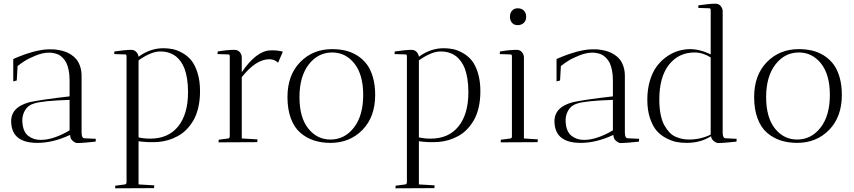

<svg xmlns="http://www.w3.org/2000/svg" viewBox="-20 -770 4625 1040"><path d="M359.9 -38.1H356.9Q266.6 3.9 182.1 3.9Q48.8 3.9 41 -101.1Q32.7 -188.5 141.1 -216.8Q210.4 -231.4 356.9 -248V-335.9Q356.9 -366.2 351.8 -390.6Q346.7 -415 339.1 -430.2Q331.5 -445.3 320.1 -456.5Q308.6 -467.8 299.1 -472.9Q289.6 -478 276.9 -481Q264.2 -483.9 257.8 -484.4Q251.5 -484.9 243.2 -484.9Q211.4 -484.4 173.3 -469Q135.3 -453.6 113 -439.2Q90.8 -424.8 75.2 -412.1L70.8 -334L51.8 -329.1V-450.2L62.5 -455.1Q73.2 -459.5 85.7 -464.6Q98.1 -469.7 117.9 -476.6Q137.7 -483.4 157 -488.8Q176.3 -494.1 199.2 -498.3Q222.2 -502.4 242.2 -502.9Q254.4 -503.4 265.9 -502.9Q277.3 -502.4 296.4 -499.3Q315.4 -496.1 331.3 -490.7Q347.2 -485.4 364.5 -474.4Q381.8 -463.4 394 -448.5Q406.2 -433.6 414.1 -410.2Q421.9 -386.7 421.9 -357.9V-51.8Q421.9 -21 438 -21L499 -18.1L498 -2.9Q488.8 -1.5 451.4 1.7Q414.1 4.9 397.9 4.9Q386.2 3.9 373 -7.8Q359.9 -19.5 359.9 -38.1ZM200.2 -12.2Q237.8 -12.2 279.5 -27.1Q321.3 -42 356.9 -64V-229Q207 -224.1 163.1 -209Q129.9 -199.2 114.3 -170.4Q98.6 -141.6 101.1 -109.9Q104 -57.6 132.1 -34.9Q160.2 -12.2 200.2 -12.2Z M665.5 -466.8Q664.1 -475.1 659.7 -475.1L598.6 -477.1L599.6 -491.2Q661.1 -500 690.4 -500Q708 -500 718.3 -488.5Q728.5 -477.1 730.5 -462.9Q793.9 -508.8 864.7 -508.8Q890.6 -508.8 915 -503.9Q939.5 -499 967.3 -483.6Q995.1 -468.3 1015.6 -443.8Q1036.1 -419.4 1049.8 -376Q1063.5 -332.5 1063.5 -275.9Q1063.5 -229 1054.4 -189.2Q1045.4 -149.4 1029.1 -120.6Q1012.7 -91.8 991.2 -69.6Q969.7 -47.4 943.8 -33.2Q918 -19 891.4 -11.2Q864.7 -3.4 836.4 -1Q779.8 2.4 730.5 -4.9V229L815.4 233.9Q815.4 234.4 814.9 241.5Q814.5 248.5 814.5 249L603.5 250Q603.5 247.6 604 242.9Q604.5 238.3 604.5 235.8L656.7 229Q665.5 228 665.5 214.8ZM847.7 -491.2Q798.3 -491.2 730.5 -442.9V-25.9Q759.8 -19 793.5 -19Q891.6 -19 945.1 -85.4Q998.5 -151.9 998.5 -271Q998.5 -311 993.2 -343.8Q987.8 -376.5 979.2 -398.7Q970.7 -420.9 958 -438Q945.3 -455.1 932.4 -465.1Q919.4 -475.1 903.8 -481.2Q888.2 -487.3 875 -489.3Q861.8 -491.2 847.7 -491.2Z M1289.6 -459V-378.9Q1368.7 -494.6 1444.3 -497.1Q1478.5 -499 1512.2 -490.2L1486.3 -430.2Q1467.3 -449.2 1437.5 -449.2Q1365.7 -448.2 1289.6 -352.1V-20L1374.5 -15.1Q1374.5 -14.6 1374 -7.6Q1373.5 -0.5 1373.5 0L1163.6 1Q1163.6 -8.3 1164.6 -13.2L1216.3 -20Q1224.6 -21 1224.6 -34.2V-467.8Q1222.7 -475.1 1218.3 -475.1L1158.2 -477.1L1159.2 -491.2Q1211.9 -500 1249.5 -500Q1269 -500 1279.3 -487.1Q1289.6 -474.1 1289.6 -459Z M1537.1 -244.1Q1537.1 -362.8 1605.7 -433.3Q1674.3 -503.9 1779.3 -503.9Q1818.4 -503.9 1852.1 -495.8Q1885.7 -487.8 1915.5 -469Q1945.3 -450.2 1966.6 -422.1Q1987.8 -394 2000 -351.6Q2012.2 -309.1 2012.2 -255.9Q2012.2 -137.2 1943.6 -66.7Q1875 3.9 1770 3.9Q1720.7 3.9 1679.9 -9.5Q1639.2 -22.9 1606.4 -51.3Q1573.7 -79.6 1555.4 -128.9Q1537.1 -178.2 1537.1 -244.1ZM1602.1 -244.1Q1602.1 -133.8 1649.7 -74Q1697.3 -14.2 1770 -14.2Q1846.7 -14.2 1897 -78.9Q1947.3 -143.6 1947.3 -255.9Q1947.3 -365.7 1899.7 -425.8Q1852.1 -485.8 1779.3 -485.8Q1702.6 -485.8 1652.3 -420.7Q1602.1 -355.5 1602.1 -244.1Z M2184.1 -466.8Q2182.6 -475.1 2178.2 -475.1L2117.2 -477.1L2118.2 -491.2Q2179.7 -500 2209 -500Q2226.6 -500 2236.8 -488.5Q2247.1 -477.1 2249 -462.9Q2312.5 -508.8 2383.3 -508.8Q2409.2 -508.8 2433.6 -503.9Q2458 -499 2485.8 -483.6Q2513.7 -468.3 2534.2 -443.8Q2554.7 -419.4 2568.4 -376Q2582 -332.5 2582 -275.9Q2582 -229 2573 -189.2Q2564 -149.4 2547.6 -120.6Q2531.2 -91.8 2509.8 -69.6Q2488.3 -47.4 2462.4 -33.2Q2436.5 -19 2409.9 -11.2Q2383.3 -3.4 2355 -1Q2298.3 2.4 2249 -4.9V229L2334 233.9Q2334 234.4 2333.5 241.5Q2333 248.5 2333 249L2122.1 250Q2122.1 247.6 2122.6 242.9Q2123 238.3 2123 235.8L2175.3 229Q2184.1 228 2184.1 214.8ZM2366.2 -491.2Q2316.9 -491.2 2249 -442.9V-25.9Q2278.3 -19 2312 -19Q2410.2 -19 2463.6 -85.4Q2517.1 -151.9 2517.1 -271Q2517.1 -311 2511.7 -343.8Q2506.3 -376.5 2497.8 -398.7Q2489.3 -420.9 2476.6 -438Q2463.9 -455.1 2450.9 -465.1Q2438 -475.1 2422.4 -481.2Q2406.7 -487.3 2393.6 -489.3Q2380.4 -491.2 2366.2 -491.2Z M2817.9 -459V-20L2893.1 -15.1Q2893.1 -14.6 2892.6 -7.6Q2892.1 -0.5 2892.1 0L2691.9 1Q2691.9 -8.3 2692.9 -13.2L2745.1 -20Q2751 -20 2752.9 -28.8V-467.8Q2751 -475.1 2747.1 -475.1L2687 -477.1L2688 -491.2Q2740.7 -500 2777.8 -500Q2797.4 -500 2807.6 -487.1Q2817.9 -474.1 2817.9 -459ZM2742.2 -679.2Q2742.2 -700.2 2753.9 -712.6Q2765.6 -725.1 2784.2 -725.1Q2805.2 -725.1 2817.6 -712.6Q2830.1 -700.2 2830.1 -679.2Q2830.1 -657.7 2816.9 -645.8Q2803.7 -633.8 2784.2 -633.8Q2764.2 -633.8 2753.2 -646.7Q2742.2 -659.7 2742.2 -679.2Z M3302.7 -38.1H3299.8Q3209.5 3.9 3125 3.9Q2991.7 3.9 2983.9 -101.1Q2975.6 -188.5 3084 -216.8Q3153.3 -231.4 3299.8 -248V-335.9Q3299.8 -366.2 3294.7 -390.6Q3289.6 -415 3282 -430.2Q3274.4 -445.3 3262.9 -456.5Q3251.5 -467.8 3241.9 -472.9Q3232.4 -478 3219.7 -481Q3207 -483.9 3200.7 -484.4Q3194.3 -484.9 3186 -484.9Q3154.3 -484.4 3116.2 -469Q3078.1 -453.6 3055.9 -439.2Q3033.7 -424.8 3018.1 -412.1L3013.7 -334L2994.6 -329.1V-450.2L3005.4 -455.1Q3016.1 -459.5 3028.6 -464.6Q3041 -469.7 3060.8 -476.6Q3080.6 -483.4 3099.9 -488.8Q3119.1 -494.1 3142.1 -498.3Q3165 -502.4 3185.1 -502.9Q3197.3 -503.4 3208.7 -502.9Q3220.2 -502.4 3239.3 -499.3Q3258.3 -496.1 3274.2 -490.7Q3290 -485.4 3307.4 -474.4Q3324.7 -463.4 3336.9 -448.5Q3349.1 -433.6 3356.9 -410.2Q3364.7 -386.7 3364.7 -357.9V-51.8Q3364.7 -21 3380.9 -21L3441.9 -18.1L3440.9 -2.9Q3431.6 -1.5 3394.3 1.7Q3356.9 4.9 3340.8 4.9Q3329.1 3.9 3315.9 -7.8Q3302.7 -19.5 3302.7 -38.1ZM3143.1 -12.2Q3180.7 -12.2 3222.4 -27.1Q3264.2 -42 3299.8 -64V-229Q3149.9 -224.1 3106 -209Q3072.8 -199.2 3057.1 -170.4Q3041.5 -141.6 3043.9 -109.9Q3046.9 -57.6 3075 -34.9Q3103 -12.2 3143.1 -12.2Z M3894.5 -709V-51.8Q3894.5 -21 3910.6 -21L3970.2 -18.1L3969.2 -2.9Q3961.9 -2 3924.1 1.5Q3886.2 4.9 3869.6 4.9Q3858.9 3.9 3846.2 -6.1Q3833.5 -16.1 3831.5 -32.2Q3774.9 3.9 3699.2 3.9Q3671.9 3.9 3646.2 -0.7Q3620.6 -5.4 3590.3 -20.8Q3560.1 -36.1 3538.1 -60.5Q3516.1 -85 3501.2 -128.7Q3486.3 -172.4 3486.3 -230Q3486.3 -284.7 3499.5 -330.3Q3512.7 -376 3534.7 -406.7Q3556.6 -437.5 3586.2 -459.5Q3615.7 -481.4 3647 -491.9Q3678.2 -502.4 3711.4 -503.9Q3770.5 -504.9 3829.6 -475.1V-713.9Q3829.6 -725.1 3823.2 -725.1L3762.2 -727.1L3763.2 -741.2Q3824.7 -750 3854.5 -750Q3873.5 -750 3884 -737.1Q3894.5 -724.1 3894.5 -709ZM3712.4 -14.2Q3774.9 -14.2 3829.6 -41V-459Q3786.6 -485.8 3742.2 -485.8Q3656.2 -485.8 3603.8 -419.7Q3551.3 -353.5 3551.3 -231Q3551.3 -185.5 3558.6 -149.4Q3565.9 -113.3 3578.9 -90.6Q3591.8 -67.9 3607.2 -52Q3622.6 -36.1 3641.8 -28.3Q3661.1 -20.5 3677.7 -17.3Q3694.3 -14.2 3712.4 -14.2Z M4064.9 -244.1Q4064.9 -362.8 4133.5 -433.3Q4202.1 -503.9 4307.1 -503.9Q4346.2 -503.9 4379.9 -495.8Q4413.6 -487.8 4443.4 -469Q4473.1 -450.2 4494.4 -422.1Q4515.6 -394 4527.8 -351.6Q4540 -309.1 4540 -255.9Q4540 -137.2 4471.4 -66.7Q4402.8 3.9 4297.9 3.9Q4248.5 3.9 4207.8 -9.5Q4167 -22.9 4134.3 -51.3Q4101.6 -79.6 4083.3 -128.9Q4064.9 -178.2 4064.9 -244.1ZM4129.9 -244.1Q4129.9 -133.8 4177.5 -74Q4225.1 -14.2 4297.9 -14.2Q4374.5 -14.2 4424.8 -78.9Q4475.1 -143.6 4475.1 -255.9Q4475.1 -365.7 4427.5 -425.8Q4379.9 -485.8 4307.1 -485.8Q4230.5 -485.8 4180.2 -420.7Q4129.9 -355.5 4129.9 -244.1Z"/></svg>

Font: Antic Didone
Style: Regular
Weight: 400
Designer: Santiago Orozco
Foundry: Santiago Orozco
Version: Version 2.000